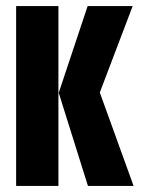

<svg xmlns="http://www.w3.org/2000/svg" viewBox="-20 -611 465 631"><path d="M269 0 173 -306 268 -591H416L308 -307L419 0ZM33 0V-591H172V0Z"/></svg>

Font: Alumni Sans ExtraBold
Style: Regular
Weight: 800
Designer: Robert E. Leuschke
Foundry: Robert E. Leuschke
Version: Version 1.018